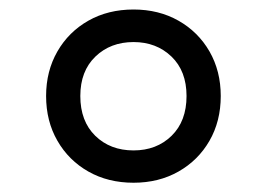

<svg xmlns="http://www.w3.org/2000/svg" viewBox="-20 -769 562 404"><path d="M261 -384.5Q207.5 -384.5 166 -408Q124.5 -431.5 100.8 -472.8Q77 -514 77 -567Q77 -619.5 100.8 -660.8Q124.5 -702 166 -725.5Q207.5 -749 261 -749Q314 -749 355.5 -725.5Q397 -702 420.8 -660.8Q444.5 -619.5 444.5 -567Q444.5 -514 420.8 -472.8Q397 -431.5 355.5 -408Q314 -384.5 261 -384.5ZM261 -452.5Q309.5 -452.5 341 -483.2Q372.5 -514 372.5 -567Q372.5 -619.5 340.8 -650Q309 -680.5 261 -680.5Q212.5 -680.5 180.8 -650Q149 -619.5 149 -567Q149 -514 180.5 -483.2Q212 -452.5 261 -452.5Z"/></svg>

Font: Encode Sans Expanded Expanded Medium
Style: Regular
Weight: 500
Width: 7
Designer: Multiple Designers
Foundry: Impallari Type
Version: Version 3.000; ttfautohint (v1.8.3) -l 8 -r 50 -G 200 -x 14 